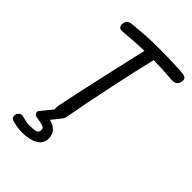

<svg xmlns="http://www.w3.org/2000/svg" viewBox="-266 -800 1128 1128"><g transform="rotate(45 298.0 -236.5)"><path d="M596 -660Q596 -641 583.5 -628.5Q571 -616 551 -617Q457 -624 389 -625Q361 -512 324 -335Q282 -137 264 -32Q263 -23 259 -14L258 -12L253 -5L252 -3L206 54Q239 62 259 82.5Q279 103 279 136Q279 180 241.5 201.5Q204 223 140 223Q121 223 96 218.5Q71 214 56 209Q40 203 40 184Q40 170 50 160Q60 150 74 150Q78 151 101 157Q124 163 142 163Q178 163 195.5 158Q213 153 213 132Q213 117 201.5 112Q190 107 171 103.5Q152 100 145 99Q133 98 126 92Q119 86 119 77Q119 71 122 65L182 -8Q181 -11 181 -19Q181 -31 184 -46Q205 -150 246 -334L312 -625Q231 -623 141 -614Q108 -611 108 -643Q108 -661 118 -671.5Q128 -682 145 -684Q206 -690 252 -693Q298 -696 364 -696Q416 -696 479 -694Q542 -692 566 -689Q580 -687 588 -681Q596 -675 596 -660Z"/></g></svg>

Font: Mali
Style: Italic
Weight: 400
Italic angle: -10°
Version: Version 1.000; ttfautohint (v1.6)